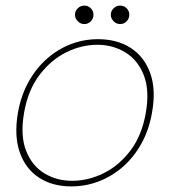

<svg xmlns="http://www.w3.org/2000/svg" viewBox="-20 -654 608 686"><path d="M235 12Q167 12 119 -19.5Q71 -51 50.5 -110Q30 -169 44 -251Q55 -313 82 -361.5Q109 -410 147.5 -444Q186 -478 232.5 -496Q279 -514 330 -514Q399 -514 447.5 -482.5Q496 -451 517 -392Q538 -333 523 -251Q512 -189 485 -140.5Q458 -92 419 -58Q380 -24 333 -6Q286 12 235 12ZM238 -8Q295 -8 350 -35Q405 -62 446 -116Q487 -170 501 -251Q515 -332 493.5 -386Q472 -440 427.5 -467Q383 -494 328 -494Q271 -494 216.5 -467Q162 -440 121 -386Q80 -332 66 -251Q52 -170 73 -116Q94 -62 138 -35Q182 -8 238 -8ZM281 -568Q268 -568 258 -578Q248 -588 248 -601Q248 -615 258 -624.5Q268 -634 281 -634Q295 -634 304.5 -624.5Q314 -615 314 -601Q314 -588 304.5 -578Q295 -568 281 -568ZM409 -568Q396 -568 386 -578Q376 -588 376 -601Q376 -615 386 -624.5Q396 -634 409 -634Q423 -634 432.5 -624.5Q442 -615 442 -601Q442 -588 432.5 -578Q423 -568 409 -568Z"/></svg>

Font: DM Sans 16pt Thin
Style: Italic
Weight: 250
Italic angle: -10°
Version: Version 4.004;gftools[0.9.30]